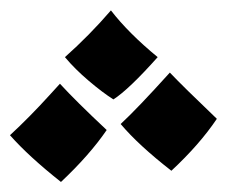

<svg xmlns="http://www.w3.org/2000/svg" viewBox="-85 -308 446 377"><path d="M224.6 -195.8Q168 -132.3 137.7 -112.8Q116.7 -126 89.4 -149.2Q62 -172.4 42.5 -195.8Q90.8 -238.8 132.8 -287.6Q167 -243.2 224.6 -195.8ZM124.5 -52.7Q90.8 -3.4 34.7 49.3Q-28.8 -1 -65.4 -42.5Q-26.9 -78.1 11.7 -120.6L32.7 -143.6Q63.5 -109.9 124.5 -52.7ZM340.8 -74.7Q306.6 -23.9 251.5 27.3Q187 -22.9 151.9 -64.5Q184.1 -94.2 248.5 -165.5Q274.4 -138.2 340.8 -74.7Z"/></svg>

Font: Sahl Naskh
Style: Bold
Weight: 700
Designer: Pascal Zoghbi
Version: Version 1.001